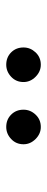

<svg xmlns="http://www.w3.org/2000/svg" viewBox="218 -1008 154 631"><g transform="rotate(-90 295.5 -693.0)"><path d="M193.2 -636.4Q170.8 -636.4 153.6 -653.6Q136.4 -670.8 136.4 -693.2Q136.4 -717.7 153.6 -733.8Q170.8 -750 193.2 -750Q217.7 -750 233.8 -733.8Q250 -717.7 250 -693.2Q250 -670.8 233.8 -653.6Q217.7 -636.4 193.2 -636.4ZM397.7 -636.4Q375.4 -636.4 358.1 -653.6Q340.9 -670.8 340.9 -693.2Q340.9 -717.7 358.1 -733.8Q375.4 -750 397.7 -750Q422.2 -750 438.4 -733.8Q454.5 -717.7 454.5 -693.2Q454.5 -670.8 438.4 -653.6Q422.2 -636.4 397.7 -636.4Z"/></g></svg>

Font: Linik Sans
Style: Regular
Weight: 400
Designer: Rasmus Andersson (font), Marc Monis (original base), Kil Hyung-jin (Pretendard portions), Cristiano Sobral (main changes
Foundry: rsms
Version: Version 3.018;May 31, 2022;FontCreator 14.0.0.2814 64-bit; t